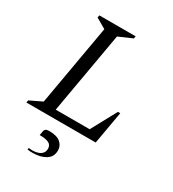

<svg xmlns="http://www.w3.org/2000/svg" viewBox="-212 -777 1022 1132"><g transform="rotate(30 299.0 -210.5)"><path d="M10 0 13 -16 96 -56 192 -604 123 -644 126 -660H373L370 -644L278 -604L181 -50H412L505 -222H521L482 0ZM189 239Q181 239 171.5 238.5Q162 238 154 236L157 225Q164 226 169 226.5Q174 227 180 227Q216 227 236.5 213Q257 199 257 173Q257 148 237 137.5Q217 127 174 127L179 99Q180 90 187 84Q194 78 211 78Q263 78 288 99Q313 120 313 152Q313 196 278 217.5Q243 239 189 239Z"/></g></svg>

Font: Spectral
Style: Italic
Weight: 400
Italic angle: -10°
Designer: Jean-Baptiste Levee
Foundry: Production Type
Version: Version 2.001